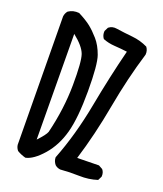

<svg xmlns="http://www.w3.org/2000/svg" viewBox="-136 -822 771 909"><g transform="rotate(20 250.0 -367.5)"><path d="M100 -2Q77 -8 57 -20Q47 -32 45 -47L39 -692Q41 -708 51 -720Q74 -736 105 -733Q146 -712 168.5 -694Q191 -676 215.5 -648Q240 -620 255.5 -576.5Q271 -533 271 -399Q271 -265 250.5 -189.5Q230 -114 184.5 -62Q139 -10 100 -2ZM274 -6Q258 -8 247 -18Q234 -34 234 -53Q286 -187 315.5 -343.5Q345 -500 380 -638Q349 -642 316.5 -644Q284 -646 257 -657Q245 -673 247 -694L257 -714Q275 -728 298 -724Q339 -718 380 -714Q421 -710 458 -692Q470 -676 468 -655Q427 -521 399.5 -369.5Q372 -218 331 -85L440 -87L460 -76Q472 -62 470 -41L460 -21Q417 -7 369 -8.5Q321 -10 274 -6ZM162 -155Q193 -282 194 -401Q195 -520 182.5 -555Q170 -590 117 -632L121 -101Q156 -138 162 -155Z"/></g></svg>

Font: NaniFont Regular
Style: Regular
Weight: 400
Designer: Nanigashitei
Version: Version 1.036